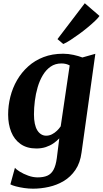

<svg xmlns="http://www.w3.org/2000/svg" viewBox="-20 -884 619 1156"><path d="M471 34Q463 96.5 434.2 138.8Q405.5 181 364 205.8Q322.5 230.5 274.5 241.2Q226.5 252 179 252Q152.5 252 125.2 248Q98 244 76 238.2Q54 232.5 42.5 226L70 126Q77.5 136 99.2 149.5Q121 163 149.8 173.5Q178.5 184 207 184Q241.5 184 265 173.8Q288.5 163.5 302.2 138.2Q316 113 322 68.5L337 -51Q322 -35 301.8 -21Q281.5 -7 255.8 1.5Q230 10 199 10Q142 10 104 -16.8Q66 -43.5 47.5 -89.8Q29 -136 29 -194Q29 -249 42.5 -302.2Q56 -355.5 83 -402Q110 -448.5 149.8 -484.2Q189.5 -520 242 -540.2Q294.5 -560.5 360 -560.5Q391 -560.5 422.8 -553.5Q454.5 -546.5 476 -538L554 -560ZM399.5 -490Q390 -495.5 377.2 -498.8Q364.5 -502 350 -502Q312.5 -502 284.8 -482.8Q257 -463.5 237.8 -431.2Q218.5 -399 206.8 -359Q195 -319 189.8 -276.5Q184.5 -234 184.5 -195.5Q184.5 -164 189.5 -140Q194.5 -116 204.2 -100Q214 -84 227.8 -75.5Q241.5 -67 258 -67Q276 -67 292.5 -75.2Q309 -83.5 322.5 -96.5Q336 -109.5 345.5 -123.5ZM326 -648.5 490.5 -864.5 579 -788Q572 -777 553.2 -759Q534.5 -741 509.2 -720Q484 -699 456.5 -679Q429 -659 404 -642.8Q379 -626.5 361 -619Z"/></svg>

Font: Merriweather 36pt ExtraBold
Style: Italic
Weight: 800
Italic angle: -7.8°
Version: Version 2.101